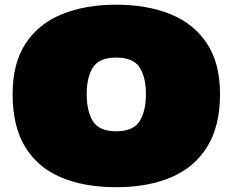

<svg xmlns="http://www.w3.org/2000/svg" viewBox="-20 -781 981 810"><path d="M470.2 8.8Q335 8.8 236.8 -33Q138.7 -74.7 85.9 -161.6Q33.2 -248.5 33.2 -383.8Q33.2 -514.2 88.1 -597.7Q143.1 -681.2 241.7 -721.2Q340.3 -761.2 470.2 -761.2Q600.6 -761.2 699.2 -721.2Q797.9 -681.2 853 -597.7Q908.2 -514.2 908.2 -383.8Q908.2 -249.5 854.5 -162.4Q800.8 -75.2 702.4 -33.2Q604 8.8 470.2 8.8ZM470.2 -227.1Q542.5 -227.1 569.1 -270Q595.7 -313 595.7 -383.8Q595.7 -455.1 568.8 -496.6Q542 -538.1 470.2 -538.1Q398.4 -538.1 372.1 -496.6Q345.7 -455.1 345.7 -383.8Q345.7 -313 371.8 -270Q397.9 -227.1 470.2 -227.1Z"/></svg>

Font: Holtwood One SC
Style: Regular
Weight: 400
Designer: Vernon Adams
Foundry: Vernon Adams
Version: Version 1.100; ttfautohint (v1.8.4.7-5d5b)